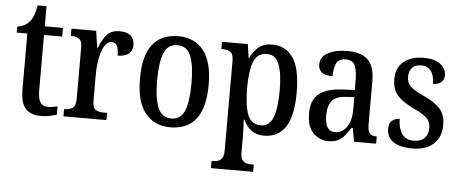

<svg xmlns="http://www.w3.org/2000/svg" viewBox="-56 -796 2797 1169"><g transform="rotate(5 1343.0 -211.5)"><path d="M207 10Q145 10 113.5 -24.5Q82 -59 82 -146V-483H17V-520Q65 -526 92 -559Q105 -574 114 -597Q123 -620 130 -659H184V-536H295V-483H184V-147Q184 -95 198.5 -72Q213 -49 244 -49Q261 -49 275 -51.5Q289 -54 304 -57V-7Q290 -2 264.5 4Q239 10 207 10Z M345 0V-44H348Q377 -44 396.5 -56.5Q416 -69 416 -116V-424Q416 -468 397 -480Q378 -492 350 -492H347V-536H498L513 -434H517Q535 -482 562 -514Q589 -546 642 -546Q688 -546 710 -525Q732 -504 732 -469Q732 -436 709.5 -416.5Q687 -397 641 -397Q641 -438 631.5 -457Q622 -476 597 -476Q577 -476 562 -457Q547 -438 537.5 -407.5Q528 -377 523.5 -342Q519 -307 519 -275V-111Q519 -67 538 -55.5Q557 -44 584 -44H608V0Z M998 10Q901 10 845 -59Q789 -128 789 -269Q789 -410 842.5 -478.5Q896 -547 1001 -547Q1098 -547 1153.5 -478.5Q1209 -410 1209 -269Q1209 -128 1155.5 -59Q1102 10 998 10ZM1000 -44Q1058 -44 1081 -101Q1104 -158 1104 -269Q1104 -380 1080.5 -436Q1057 -492 999 -492Q941 -492 917.5 -436Q894 -380 894 -269Q894 -158 918 -101Q942 -44 1000 -44Z M1267 236V192H1275Q1291 192 1306 187.5Q1321 183 1331 168Q1341 153 1341 122V-424Q1341 -468 1322.5 -480Q1304 -492 1277 -492H1267V-536H1425L1437 -452H1441Q1459 -494 1490.5 -520Q1522 -546 1572 -546Q1657 -546 1702 -479.5Q1747 -413 1747 -268Q1747 -124 1702 -56.5Q1657 11 1571 11Q1523 11 1492.5 -13Q1462 -37 1444 -76H1440Q1442 -53 1443 -22.5Q1444 8 1444 38V125Q1444 155 1453.5 169Q1463 183 1478 187.5Q1493 192 1509 192H1525V236ZM1548 -50Q1599 -50 1621 -107Q1643 -164 1643 -271Q1643 -376 1621 -431Q1599 -486 1548 -486Q1487 -486 1465.5 -429.5Q1444 -373 1444 -270Q1444 -164 1465.5 -107Q1487 -50 1548 -50Z M1965 10Q1910 10 1871.5 -29Q1833 -68 1833 -151Q1833 -231 1881 -269Q1929 -307 2027 -311L2098 -314V-373Q2098 -428 2085 -461.5Q2072 -495 2027 -495Q1984 -495 1970 -465Q1956 -435 1956 -386Q1869 -386 1869 -449Q1869 -498 1915.5 -522.5Q1962 -547 2033 -547Q2116 -547 2158 -508Q2200 -469 2200 -374V-115Q2200 -74 2212 -59Q2224 -44 2253 -44H2256V0H2121L2106 -83H2099Q2080 -55 2063 -34Q2046 -13 2023 -1.5Q2000 10 1965 10ZM1999 -48Q2044 -48 2071.5 -88Q2099 -128 2099 -191V-271L2051 -268Q1987 -265 1962.5 -234Q1938 -203 1938 -145Q1938 -100 1952.5 -74Q1967 -48 1999 -48Z M2478 10Q2402 10 2361.5 -17.5Q2321 -45 2321 -97Q2321 -134 2342 -148.5Q2363 -163 2386 -163Q2386 -108 2409 -73Q2432 -38 2481 -38Q2526 -38 2548 -61.5Q2570 -85 2570 -125Q2570 -160 2548.5 -182Q2527 -204 2470 -231Q2422 -254 2391.5 -277Q2361 -300 2346.5 -329Q2332 -358 2332 -401Q2332 -472 2378 -509Q2424 -546 2498 -546Q2569 -546 2603 -518Q2637 -490 2637 -452Q2637 -425 2620 -409Q2603 -393 2569 -393Q2569 -444 2548 -471.5Q2527 -499 2489 -499Q2452 -499 2433 -478Q2414 -457 2414 -423Q2414 -385 2437.5 -363.5Q2461 -342 2520 -315Q2586 -285 2619.5 -249Q2653 -213 2653 -148Q2653 -74 2606.5 -32Q2560 10 2478 10Z"/></g></svg>

Font: Noto Serif Tamil Condensed Medium
Style: Regular
Weight: 500
Width: 3
Designer: Indian Type Foundry, Tom Grace, and the Monotype Design Team
Foundry: Monotype Imaging Inc.
Version: Version 2.004; ttfautohint (v1.8.4.7-5d5b)